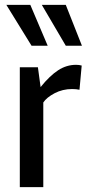

<svg xmlns="http://www.w3.org/2000/svg" viewBox="-20 -765 356 785"><path d="M61 0V-490H135L146 -409Q183.5 -455.5 217.8 -477.8Q252 -500 291 -500Q303.5 -500 314 -497L305 -398Q298.5 -399.5 291.2 -400.2Q284 -401 275 -401Q236 -401 203.2 -383.8Q170.5 -366.5 157 -346V0ZM315 -578H249L151 -745H249ZM175 -578H109L6 -745H104Z"/></svg>

Font: Cabin Resolve
Style: Regular-Resolve
Weight: 400
Designer: Pablo Impallari
Foundry: Pablo Impallari. http://www.impallari.com Igino Marini. http://www.ikern.com
Version: Version 3.001